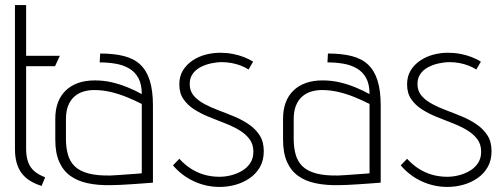

<svg xmlns="http://www.w3.org/2000/svg" viewBox="-20 -720 1987 757"><path d="M83 -132V-459H197L216 -500H83V-700H39V-132Q39 -74 64 -39Q89 -4 144 13L158 -21Q132 -31 115.5 -45Q99 -59 91 -81Q83 -103 83 -132Z M539 -349Q514 -363 483.5 -375.5Q453 -388 421 -395.5Q389 -403 354 -403Q317 -403 288.5 -393Q260 -383 239.5 -363.5Q219 -344 208.5 -316Q198 -288 198 -252V-169Q198 -117 213.5 -82Q229 -47 257.5 -26.5Q286 -6 326.5 2.5Q367 11 417 10Q431 10 452 9Q473 8 496 6.5Q519 5 539 3.5Q559 2 571.5 1Q584 0 583 0V-304Q583 -363 570.5 -402.5Q558 -442 533 -465.5Q508 -489 468.5 -499Q429 -509 375 -509L373 -474Q405 -474 435 -469Q465 -464 488.5 -450.5Q512 -437 525.5 -412.5Q539 -388 539 -349ZM539 -310V-37Q539 -37 532 -36Q525 -35 512.5 -34.5Q500 -34 484 -32.5Q468 -31 450 -30Q432 -29 415 -28Q362 -27 327.5 -36.5Q293 -46 274 -65Q255 -84 247.5 -111.5Q240 -139 240 -172V-250Q240 -282 249 -304Q258 -326 273.5 -339.5Q289 -353 309 -359Q329 -365 351 -365Q384 -365 416 -357.5Q448 -350 479 -337.5Q510 -325 539 -310Z M960 -446 978 -477Q962 -487 941.5 -495Q921 -503 897.5 -507.5Q874 -512 848 -512Q819 -512 790.5 -504.5Q762 -497 738.5 -481Q715 -465 701 -442Q687 -419 687 -387Q687 -353 703 -329.5Q719 -306 744.5 -289.5Q770 -273 801.5 -260Q833 -247 864.5 -235Q896 -223 921.5 -208Q947 -193 963 -172.5Q979 -152 979 -122Q979 -96 967 -77.5Q955 -59 935 -47Q915 -35 891.5 -29Q868 -23 846 -23Q814 -23 786 -31Q758 -39 733.5 -54.5Q709 -70 687 -94L662 -68Q697 -27 745 -5Q793 17 846 17Q878 17 908.5 8.5Q939 0 964.5 -17.5Q990 -35 1005 -61.5Q1020 -88 1020 -124Q1020 -161 1004 -186Q988 -211 962 -229Q936 -247 905 -260Q874 -273 843 -284.5Q812 -296 786 -310Q760 -324 744 -342.5Q728 -361 728 -389Q728 -412 739.5 -428.5Q751 -445 770 -455Q789 -465 811.5 -470Q834 -475 855 -475Q874 -475 893 -471.5Q912 -468 929 -461.5Q946 -455 960 -446Z M1437 -349Q1412 -363 1381.5 -375.5Q1351 -388 1319 -395.5Q1287 -403 1252 -403Q1215 -403 1186.5 -393Q1158 -383 1137.5 -363.5Q1117 -344 1106.5 -316Q1096 -288 1096 -252V-169Q1096 -117 1111.5 -82Q1127 -47 1155.5 -26.5Q1184 -6 1224.5 2.5Q1265 11 1315 10Q1329 10 1350 9Q1371 8 1394 6.5Q1417 5 1437 3.5Q1457 2 1469.5 1Q1482 0 1481 0V-304Q1481 -363 1468.5 -402.5Q1456 -442 1431 -465.5Q1406 -489 1366.5 -499Q1327 -509 1273 -509L1271 -474Q1303 -474 1333 -469Q1363 -464 1386.5 -450.5Q1410 -437 1423.5 -412.5Q1437 -388 1437 -349ZM1437 -310V-37Q1437 -37 1430 -36Q1423 -35 1410.5 -34.5Q1398 -34 1382 -32.5Q1366 -31 1348 -30Q1330 -29 1313 -28Q1260 -27 1225.5 -36.5Q1191 -46 1172 -65Q1153 -84 1145.5 -111.5Q1138 -139 1138 -172V-250Q1138 -282 1147 -304Q1156 -326 1171.5 -339.5Q1187 -353 1207 -359Q1227 -365 1249 -365Q1282 -365 1314 -357.5Q1346 -350 1377 -337.5Q1408 -325 1437 -310Z M1858 -446 1876 -477Q1860 -487 1839.5 -495Q1819 -503 1795.5 -507.5Q1772 -512 1746 -512Q1717 -512 1688.5 -504.5Q1660 -497 1636.5 -481Q1613 -465 1599 -442Q1585 -419 1585 -387Q1585 -353 1601 -329.5Q1617 -306 1642.5 -289.5Q1668 -273 1699.5 -260Q1731 -247 1762.5 -235Q1794 -223 1819.5 -208Q1845 -193 1861 -172.5Q1877 -152 1877 -122Q1877 -96 1865 -77.5Q1853 -59 1833 -47Q1813 -35 1789.5 -29Q1766 -23 1744 -23Q1712 -23 1684 -31Q1656 -39 1631.5 -54.5Q1607 -70 1585 -94L1560 -68Q1595 -27 1643 -5Q1691 17 1744 17Q1776 17 1806.5 8.5Q1837 0 1862.5 -17.5Q1888 -35 1903 -61.5Q1918 -88 1918 -124Q1918 -161 1902 -186Q1886 -211 1860 -229Q1834 -247 1803 -260Q1772 -273 1741 -284.5Q1710 -296 1684 -310Q1658 -324 1642 -342.5Q1626 -361 1626 -389Q1626 -412 1637.5 -428.5Q1649 -445 1668 -455Q1687 -465 1709.5 -470Q1732 -475 1753 -475Q1772 -475 1791 -471.5Q1810 -468 1827 -461.5Q1844 -455 1858 -446Z"/></svg>

Font: Advent Pro Light
Style: Regular
Weight: 300
Version: Version 3.000